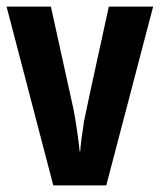

<svg xmlns="http://www.w3.org/2000/svg" viewBox="-20 -564 486 584"><path d="M303.2 0H142.1L0 -543.9H134.8L204.1 -229Q208.5 -207 214.4 -166.7Q220.2 -126.5 222.2 -104H224.1Q225.6 -132.3 235.8 -196.3Q238.3 -212.4 311 -543.9H445.8Z"/></svg>

Font: Open Sans Hebrew Condensed
Style: Bold
Weight: 700
Width: 3
Foundry: Ascender Corporation, Yanek Iontef
Version: Version 2.001;PS 002.001;hotconv 1.0.70;makeotf.lib2.5.58329